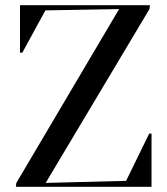

<svg xmlns="http://www.w3.org/2000/svg" viewBox="-20 -720 645 740"><path d="M41 0H564V-205H555L466 -23L156 -15L556 -685L558 -700H57V-517H66L155 -680L439 -685L43 -15Z"/></svg>

Font: Mazius Display
Style: Regular
Weight: 400
Designer: Alberto Casagrande & Collletttivo
Foundry: Collletttivo
Version: Version 2.000;Glyphs 3.2 (3217)